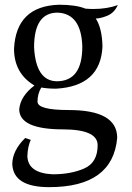

<svg xmlns="http://www.w3.org/2000/svg" viewBox="-20 -502 548 795"><path d="M214.8 -165.5Q320.8 -165.5 320.8 -308.6Q316.9 -445.8 218.3 -449.7Q121.1 -449.7 121.1 -306.2Q128.4 -167 214.8 -165.5ZM183.6 272.9Q34.7 272.9 30.8 177.2Q31.7 120.6 84.5 69.3L107.4 77.1Q94.7 105 93.3 144.5Q95.7 214.8 197.8 219.7Q274.4 219.7 329.3 195.3Q384.3 170.9 384.3 99.1Q384.3 34.2 241.7 33.7Q59.6 33.7 59.6 -49.8Q64.9 -104.5 122.6 -147.9Q38.1 -198.2 38.1 -300.3Q46.9 -476.6 224.1 -482.4Q294.4 -482.4 333.5 -466.3Q350.6 -464.8 366.2 -464.8Q423.3 -464.8 467.8 -481Q453.1 -448.7 424.6 -437Q396 -425.3 376.5 -425.3Q402.8 -385.3 404.3 -309.1Q396.5 -145 211.9 -134.8Q178.2 -134.8 150.9 -139.6Q135.3 -113.3 135.3 -81.1Q135.3 -46.4 264.6 -46.4Q465.3 -46.4 465.3 68.8Q447.3 272.9 183.6 272.9Z"/></svg>

Font: Kelvinch
Style: Regular
Weight: 400
Designer: Paul James MIller
Foundry: High-Logic / Made with FontCreator
Version: Version 3.30 September 23, 2016